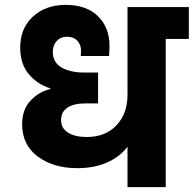

<svg xmlns="http://www.w3.org/2000/svg" viewBox="-20 -769 796 789"><path d="M756 -609H661V0H504V-166Q472 -124 419.5 -101Q367 -78 297 -78Q200 -78 135.5 -125.5Q71 -173 71 -259Q71 -319 106 -356Q141 -393 187 -403V-406Q134 -422 98.5 -464Q63 -506 63 -573Q63 -653 115.5 -701Q168 -749 250 -749Q335 -749 382.5 -702.5Q430 -656 430 -580Q430 -561 428 -539H312L313 -560Q313 -586 297.5 -602Q282 -618 256 -618Q229 -618 213 -600.5Q197 -583 197 -556Q197 -512 233.5 -491.5Q270 -471 323 -471H383V-344H330Q283 -344 257 -326.5Q231 -309 231 -276Q231 -242 259.5 -224Q288 -206 337 -206Q413 -206 458.5 -254Q504 -302 504 -380V-740H756Z"/></svg>

Font: Poppins A&M
Style: Bold-A&M
Weight: 700
Designer: Ninad Kale (Devanagari), Jonny Pinhorn (Latin)
Foundry: Indian Type Foundry
Version: 4.004